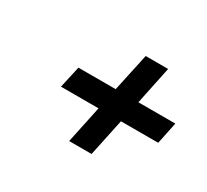

<svg xmlns="http://www.w3.org/2000/svg" viewBox="-78 -645 591 549"><g transform="rotate(30 217.5 -370.0)"><path d="M339 -530H265L238 -405H115L99 -333H223L197 -210H271L297 -333H420L435 -405H313Z"/></g></svg>

Font: Advent Pro Medium
Style: Italic
Weight: 500
Italic angle: -12°
Version: Version 3.000